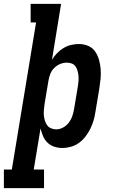

<svg xmlns="http://www.w3.org/2000/svg" viewBox="-74 -755 594 990"><path d="M-54 215V119H-13L112 -639H84V-735H241L194 -447Q205 -465 220 -480.5Q235 -496 253 -507Q271 -518 291.5 -523Q312 -528 332 -528Q358 -528 380.5 -518.5Q403 -509 416.5 -489.5Q430 -470 436.5 -446.5Q443 -423 445 -398.5Q447 -374 444.5 -348.5Q442 -323 438 -298L418 -178Q415 -156 408.5 -134Q402 -112 392 -91.5Q382 -71 367.5 -52Q353 -33 334 -19Q315 -5 292.5 1.5Q270 8 248 8Q226 8 206 1.5Q186 -5 171 -19.5Q156 -34 148 -53Q140 -72 135 -93L100 119H153V215ZM216 -88Q234 -88 251.5 -97.5Q269 -107 281 -123Q293 -139 299 -157Q305 -175 308 -193L328 -313Q330 -327 331 -340Q332 -353 330.5 -366Q329 -379 325.5 -391Q322 -403 315 -413Q308 -423 296 -427.5Q284 -432 271 -432Q253 -432 236 -425Q219 -418 205.5 -404.5Q192 -391 185.5 -374Q179 -357 176 -340L156 -220Q154 -205 152.5 -190.5Q151 -176 152 -162Q153 -148 157 -134.5Q161 -121 168.5 -110Q176 -99 189 -93.5Q202 -88 216 -88Z"/></svg>

Font: Iosevka Curly Slab
Style: Bold Italic
Weight: 700
Italic angle: -9°
Monospace: yes
Designer: Belleve Invis
Foundry: Belleve Invis
Version: Version 22.1.2; ttfautohint (v1.8.4)